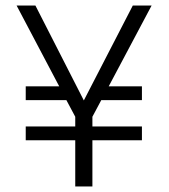

<svg xmlns="http://www.w3.org/2000/svg" viewBox="-20 -674 612 694"><path d="M528 -654H460L283 -311L108 -654H40L194 -362H73V-312H220L252 -252V-217H73V-167H252V0H314V-167H493V-217H314V-252L346 -312H493V-362H373Z"/></svg>

Font: Hind Light
Style: Regular
Weight: 300
Designer: Manushi Parikh, Satya Rajpurohit
Foundry: Indian Type Foundry
Version: Version 1.201;PS 1.0;hotconv 1.0.78;makeotf.lib2.5.61930; tt